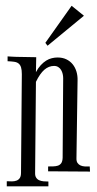

<svg xmlns="http://www.w3.org/2000/svg" viewBox="-20 -704 342 678"><path d="M104 -94.2Q103.5 -83 107.7 -76.7Q111.8 -70.3 118.7 -67.4Q125.5 -64.5 134 -63.7Q142.6 -63 150.9 -63V-45.9H3.9V-64Q13.2 -63.5 22.2 -63.5Q31.2 -63.5 38.3 -66.2Q45.4 -68.8 49.8 -75.2Q54.2 -81.5 54.2 -94.2L57.1 -441.9Q57.1 -457 54.4 -465.8Q51.8 -474.6 45.9 -479.5Q40 -484.4 30.3 -485.8Q20.5 -487.3 6.8 -487.8V-504.9Q6.8 -504.9 11.2 -504.6Q15.6 -504.4 22.5 -503.9Q29.3 -503.4 38.3 -503.2Q47.4 -502.9 57.1 -502.9L107.9 -502L106.9 -449.2Q114.7 -463.9 124 -473.9Q133.3 -483.9 143.1 -490Q152.8 -496.1 163.1 -498.5Q173.3 -501 183.1 -501Q201.2 -501 214.6 -494.4Q228 -487.8 236.8 -476.8Q245.6 -465.8 250 -451.2Q254.4 -436.5 253.9 -419.9L250 -146Q249.5 -134.8 253.7 -128.7Q257.8 -122.6 264.6 -119.6Q271.5 -116.7 280 -116.2Q288.6 -115.7 296.9 -116.2L297.9 -98.1L149.9 -99.1V-116.2Q159.2 -116.2 168.2 -116.5Q177.2 -116.7 184.6 -119.1Q191.9 -121.6 196.3 -127.9Q200.7 -134.3 201.2 -147L203.1 -428.2Q203.1 -435.1 201.4 -442.6Q199.7 -450.2 196 -456.5Q192.4 -462.9 186 -467Q179.7 -471.2 170.9 -471.2Q152.3 -471.2 136.7 -457.8Q121.1 -444.3 106.9 -415ZM232.9 -683.6 276.4 -648.4 147.9 -542.5 140.1 -552.7Z"/></svg>

Font: Bigelow Rules
Style: Regular
Weight: 400
Designer: Astigmatic (AOETI)
Foundry: Astigmatic (AOETI)
Version: Version 1.001